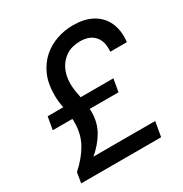

<svg xmlns="http://www.w3.org/2000/svg" viewBox="-165 -840 926 969"><g transform="rotate(-30 297.5 -356.0)"><path d="M31 0 41 -60Q96 -109 126 -162.5Q156 -216 156 -284Q156 -289 156 -294.5Q156 -300 155 -304H41L54 -378H145Q141 -396 139 -414.5Q137 -433 137 -454Q137 -520 158.5 -568.5Q180 -617 216.5 -649Q253 -681 299 -696.5Q345 -712 392 -712Q458 -712 501.5 -689Q545 -666 567 -626Q589 -586 589 -536Q589 -528 588.5 -519.5Q588 -511 587 -502H490Q491 -507 491 -512.5Q491 -518 491 -524Q491 -568 463.5 -596Q436 -624 384 -624Q336 -624 303 -602.5Q270 -581 252.5 -545Q235 -509 235 -463Q235 -441 238.5 -420Q242 -399 246 -378H437L424 -304H256Q257 -300 257 -295Q257 -290 257 -286Q257 -224 228 -174.5Q199 -125 152 -86H512L497 0Z"/></g></svg>

Font: Rethink Sans Medium
Style: Italic
Weight: 500
Italic angle: -10°
Designer: The Rethink Sans project authors (Hans Thiessen). DM Sans designed by Colophon Foundry.
Foundry: Rethink Communications LLC
Version: Version 1.001